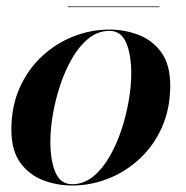

<svg xmlns="http://www.w3.org/2000/svg" viewBox="-20 -561 574 591"><path d="M188.6 -541H471V-539H188.6ZM202 10Q155.5 10 112.6 -6.3Q69.8 -22.6 42.4 -60.3Q15 -98 15 -162Q15 -233.2 40.3 -290.2Q65.6 -347.1 108.6 -387.2Q151.6 -427.4 205.6 -448.7Q259.6 -470 317 -470Q363.5 -470 406.4 -453.7Q449.2 -437.4 476.6 -399.7Q504 -362 504 -298Q504 -226.8 478.7 -169.8Q453.4 -112.9 410.4 -72.8Q367.4 -32.6 313.4 -11.3Q259.4 10 202 10ZM202 6Q237.1 6 265.9 -17Q294.6 -40 316.6 -77.8Q338.6 -115.6 353.6 -160.9Q368.6 -206.1 376.3 -251.4Q384 -296.8 384 -334Q384 -392.5 368.5 -429.2Q353 -466 317 -466Q281.9 -466 253.1 -443Q224.4 -420 202.4 -382.2Q180.4 -344.4 165.4 -299.1Q150.4 -253.9 142.7 -208.6Q135 -163.2 135 -126Q135 -67.5 150.5 -30.8Q166 6 202 6Z"/></svg>

Font: Bodoni* 72 Medium
Style: Italic
Weight: 500
Italic angle: -13°
Version: Version 1.002; ttfautohint (v0.97) -l 8 -r 50 -G 200 -x 14 -